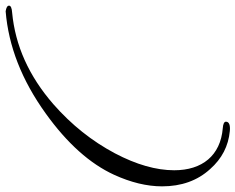

<svg xmlns="http://www.w3.org/2000/svg" viewBox="-102 -703 834 680"><g transform="rotate(-90 315.0 -363.0)"><path d="M615 -760C492 -750 371 -703 253 -618C147 -542 75 -461 36 -376C9 -317 -5 -260 -5 -206C-5 -138 15 -81 56 -36C93 6 138 29 191 34C213 36 224 31 224 20C224 14 216 10 201 9C104 1 52 -64 52 -163C52 -227 72 -297 112 -373C155 -454 213 -527 286 -591C386 -678 494 -726 610 -737C627 -738 635 -742 635 -748C635 -754 628 -758 615 -760Z"/></g></svg>

Font: AlexBrush
Style: Regular
Weight: 400
Designer: Robert E. Leuschke
Foundry: Robert E. Leuschke
Version: Version 1.001